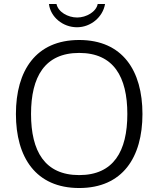

<svg xmlns="http://www.w3.org/2000/svg" viewBox="-20 -934 794 965"><path d="M378 -668C551 -668 620 -548 620 -361C620 -174 551 -54 378 -54C205 -54 136 -174 136 -361C136 -548 205 -668 378 -668ZM696 -361C696 -579 596 -733 378 -733C160 -733 60 -579 60 -361C60 -143 160 11 378 11C596 11 696 -143 696 -361ZM226 -914C234 -848 296 -797 367 -797C436 -797 497 -848 508 -914H471C464 -875 414 -846 368 -846C321 -846 272 -874 264 -914Z"/></svg>

Font: Perun Light
Style: Regular
Weight: 300
Foundry: Copyright (c) Stefan Peev, Context Ltd, 2016
Version: Version 1.089